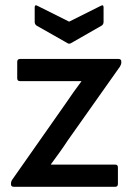

<svg xmlns="http://www.w3.org/2000/svg" viewBox="-20 -716 508 736"><path d="M33 0Q22 0 22 -10V-12Q22 -20 26 -26L233 -321Q247 -342 262 -363Q277 -384 292 -404V-405Q264 -405 236.5 -405Q209 -405 181 -405H57Q46 -405 46 -416V-479Q46 -490 57 -490H434Q445 -490 445 -480V-477Q445 -469 440 -461L240 -178Q225 -155 208.5 -132Q192 -109 175 -86V-85Q202 -85 226.5 -85Q251 -85 276 -85H422Q432 -85 432 -74V-11Q432 0 422 0ZM238 -551 120 -618Q113 -623 113 -632V-688Q113 -700 125 -693L245 -633L365 -693Q377 -700 377 -688V-632Q377 -623 370 -618L253 -551Q245 -546 238 -551Z"/></svg>

Font: Sofia Sans SemiBold
Style: Regular
Weight: 600
Designer: Botio Nikoltchev, Ani Petrova
Foundry: lettersoup
Version: Version 4.101; ttfautohint (v1.8.4.7-5d5b)